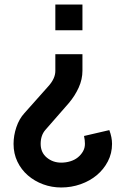

<svg xmlns="http://www.w3.org/2000/svg" viewBox="-20 -700 556 850"><path d="M345 -566H225V-680H345ZM476 -63Q476 -21 457.5 14.5Q439 50 408.5 75.5Q378 101 337 115.5Q296 130 251 130Q209 130 171 116Q133 102 103.5 76.5Q74 51 57 15.5Q40 -20 40 -63Q40 -100 52.5 -137Q65 -174 88 -199L193 -317Q225 -352 225 -386V-460H345V-387Q345 -349 328.5 -312.5Q312 -276 285 -244L181 -125Q160 -101 160 -63Q160 -25 187 -2.5Q214 20 251 20Q272 20 291.5 14Q311 8 325 -3.5Q339 -15 347.5 -30Q356 -45 356 -63Q356 -70 355 -80Q354 -90 352 -98L464 -124Q476 -92 476 -63Z"/></svg>

Font: Gauge Heavy
Style: Heavy
Weight: 900
Designer: Daniel Pimley
Foundry: Daniel Pimley
Version: Version 2.0